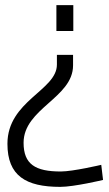

<svg xmlns="http://www.w3.org/2000/svg" viewBox="-20 -519 426 749"><path d="M9 42C9 167 81 210 215 210C269 210 382 183 382 183L375 124C375 124 265 150 217 150C118 150 72 122 72 38C72 -96 265 -137 265 -264V-305H202V-267C202 -166 9 -126 9 42ZM266 -499H200V-398H266Z"/></svg>

Font: TitilliumText22L
Style: 250 wt
Weight: 300
Designer: Campivisivi
Foundry: Campivisivi
Version: 1.000